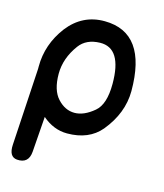

<svg xmlns="http://www.w3.org/2000/svg" viewBox="-107 -586 740 868"><g transform="rotate(15 263.0 -151.5)"><path d="M276.4 -505.4Q473.6 -503.9 473.6 -231Q473.1 -127.4 398.4 -36.6Q343.3 28.8 241.7 28.8Q178.7 28.8 125.5 -17.1L113.3 148.9Q108.9 206.1 53.7 201.7Q15.1 198.2 18.6 141.1L39.6 -212.4Q39.6 -216.3 40 -219.7Q40 -225.1 40 -231Q40 -334 105.5 -420.9Q171.9 -506.3 276.4 -505.4ZM280.3 -405.8Q216.3 -404.3 184.6 -361.3Q135.7 -294.9 135.7 -222.2Q135.7 -145 170.9 -107.4Q205.6 -69.8 250 -69.8Q293.9 -69.8 340.8 -109.4Q382.8 -144.5 382.8 -240.7Q382.8 -408.2 280.3 -405.8Z"/></g></svg>

Font: Comic Relief LRS
Style: Regular
Weight: 400
Designer: Jeff Davis
Foundry: Loudifier
Version: Version 1.0